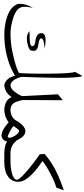

<svg xmlns="http://www.w3.org/2000/svg" viewBox="653 -1666 1046 2393"><g transform="rotate(90 1176.5 -470.0)"><path d="M367.7 -314Q502.9 -315.9 529.1 -324Q555.2 -332 555.7 -349.1Q555.7 -364.7 540.5 -374.5Q525.9 -383.8 496.1 -386.7Q393.6 -398.9 393.6 -461.9V-464.4Q395 -515.1 481.9 -515.1Q523.4 -515.1 585.4 -503.4Q458.5 -494.6 458.5 -461.4Q458.5 -434.6 526.4 -426.8Q614.3 -416.5 614.3 -368.2Q614.3 -364.7 610.6 -335Q606.9 -305.2 513.7 -286.6Q486.3 -281.2 462.9 -281.2Q405.3 -281.2 367.7 -314ZM927.7 -972.7Q934.6 -961.4 939.2 -931.6Q943.8 -901.9 946.3 -859.1Q948.7 -816.4 949.7 -763.7L950.2 -710Q950.2 -682.1 949.7 -638.9Q949.2 -595.7 948 -536.1Q946.8 -476.6 945.1 -420.4Q943.4 -364.3 941.7 -314.5Q939.9 -264.6 938.5 -226.1V-224.1Q938.5 -216.8 941.4 -203.6Q944.3 -190.4 950.9 -173.3Q957.5 -156.2 966.8 -138.7Q976.1 -121.1 988.5 -106.9Q1001 -92.8 1016.1 -84.5Q1029.3 -77.1 1043.9 -77.1H1048.8V0Q1027.3 0 1009.3 -9.5Q991.2 -19 976.8 -33.2Q962.4 -47.4 951.9 -64.5Q941.4 -81.5 935.1 -97.2Q928.7 -112.8 926.8 -125Q925.8 -130.9 925.8 -134.8Q925.8 -139.2 926.8 -141.1L921.4 -131.3L911.6 -126Q868.7 -101.1 823 -81.3Q777.3 -61.5 730 -47.4Q676.3 -30.3 622.1 -19.8Q567.9 -9.3 515.1 -4.9Q467.3 -0.5 421.4 -0.5Q416.5 -0.5 389.2 -0.7Q361.8 -1 315.9 -6.8Q267.1 -12.7 224.1 -24.4Q181.2 -36.1 146.2 -52.7Q111.3 -69.3 85.2 -90.8Q59.1 -112.3 43.9 -138.2Q40 -145 36.9 -152.1Q33.7 -159.2 31.2 -167L30.3 -170.9V-174.3Q28.3 -187 28.3 -200.2Q28.3 -210.9 30.3 -228.3Q32.2 -245.6 39.1 -269Q45.9 -291 55.7 -312.7Q65.4 -334.5 77.6 -356.4Q71.8 -323.7 67.4 -294.4Q64.5 -275.9 64.5 -258.8Q64.5 -248.5 66.2 -230.5Q67.9 -212.4 80.8 -189.7Q93.8 -167 123.3 -147.5Q152.8 -127.9 201.7 -111.8Q250.5 -95.7 324.7 -82.5Q363.8 -77.6 405.8 -77.6Q409.7 -77.6 434.8 -77.9Q460 -78.1 509 -83Q558.1 -87.9 608.9 -97.4Q659.7 -106.9 710 -120.1Q730.5 -125.5 753.9 -131.8Q777.3 -138.2 801 -145.8Q824.7 -153.3 847.4 -162.4Q870.1 -171.4 888.7 -181.6Q890.1 -181.6 891.6 -199.2Q893.1 -216.8 894.5 -248.5Q896 -280.3 897 -323Q897.9 -365.7 898.4 -414.3Q898.9 -462.9 898.9 -515.1Q898.9 -566.9 897.9 -616.7Q897 -666.5 895.3 -711.7Q893.6 -756.8 890.9 -792.5Q888.2 -828.1 884.3 -851.1Q880.4 -874 875 -879.4Z M1368.2 -0.5H1360.4Q1322.3 -0.5 1294.7 -7.3Q1267.1 -14.2 1246.8 -26.1Q1226.6 -38.1 1212.9 -54.9Q1199.2 -71.8 1189.9 -92.3Q1187.5 -88.4 1185.3 -85.2Q1183.1 -82 1180.7 -78.6Q1169.9 -63.5 1156.5 -50Q1143.1 -36.6 1126.2 -26.4Q1109.4 -16.1 1088.4 -9Q1067.4 -2 1041 0V-76.2Q1071.3 -80.6 1089.1 -93.5Q1106.9 -106.4 1118.7 -123Q1125.5 -132.8 1135 -145Q1144.5 -157.2 1153.3 -171.1Q1162.1 -185.1 1169.2 -199.7Q1176.3 -214.4 1178.2 -229.5L1155.8 -669.4L1229.5 -729.5L1227.1 -226.6Q1229.5 -218.3 1231.2 -211.4Q1232.9 -204.6 1234.9 -197.8Q1241.2 -174.3 1248.8 -152.1Q1256.3 -129.9 1269.5 -112.8Q1282.7 -95.7 1304.2 -85.9Q1322.8 -77.1 1351.1 -77.1H1368.2Z M1881.8 -0.5H1876L1874 -1Q1831.1 -3.4 1799.8 -10.7Q1768.6 -18.1 1743.7 -36.1Q1742.7 -32.2 1741.9 -28.6Q1741.2 -24.9 1740.2 -22Q1731 11.2 1703.6 24.9Q1691.4 31.7 1677.7 33.2Q1672.9 33.7 1667.5 33.7Q1658.7 33.7 1649.4 32.2Q1620.1 26.9 1587.9 8.3Q1567.9 -3.4 1549.1 -18.1Q1530.3 -32.7 1511.2 -48.3L1503.4 -55.2Q1489.3 -42.5 1472.2 -32.7Q1455.1 -22.9 1435.5 -15.6Q1397 -2.4 1353.5 0V-76.2Q1368.7 -77.1 1382.6 -80.1Q1396.5 -83 1409.7 -87.4Q1432.6 -95.7 1450.2 -109.4Q1467.8 -123 1478.5 -141.1Q1502 -180.7 1522.2 -205.6Q1542.5 -230.5 1561.5 -243.7Q1588.4 -262.7 1612.3 -263.2H1613.8Q1636.7 -263.2 1659.2 -250Q1677.7 -238.8 1692.1 -220Q1706.5 -201.2 1716.8 -178.7L1729.5 -155.8Q1743.7 -140.1 1758.1 -126.5Q1772.5 -112.8 1789.8 -102.5Q1807.1 -92.3 1828.1 -85.4Q1849.1 -78.6 1876 -77.1H1881.8ZM1560.1 -106.9Q1568.8 -100.1 1575.2 -95.5Q1581.5 -90.8 1587.4 -87.4Q1593.3 -84 1599.4 -80.6Q1605.5 -77.1 1613.3 -72.8Q1644 -57.1 1663.6 -48.3Q1675.3 -43 1682.6 -43Q1687.5 -43 1690.4 -45.4Q1697.8 -51.8 1697.8 -64.9Q1697.8 -65.4 1697.3 -73Q1696.8 -80.6 1690.2 -97.7Q1683.6 -114.7 1672.6 -132.3Q1661.6 -149.9 1649.7 -162.8Q1637.7 -175.8 1626 -181.6Q1620.1 -184.6 1614.7 -184.6Q1609.9 -184.6 1605.5 -181.6Q1583.5 -167 1551.3 -114.7Z M2319.3 -649.4Q2288.6 -639.2 2267.6 -631.3Q2246.6 -623.5 2228 -615.5Q2209.5 -607.4 2190.2 -597.7Q2170.9 -587.9 2144 -574.2Q2101.6 -552.7 2062.5 -528.6Q2023.4 -504.4 1987.8 -476.6Q2032.7 -445.3 2073.5 -413.8Q2114.3 -382.3 2147.5 -350.1Q2192.4 -307.1 2219 -263.7Q2245.6 -220.2 2246.1 -176.8V-171.9Q2246.1 -130.9 2229.2 -100.1Q2212.4 -69.3 2182.6 -47.9Q2150.9 -24.4 2113.3 -14.4Q2075.7 -4.4 2035.6 -1.5Q2008.8 0.5 1981 0.5Q1967.3 0.5 1953.1 0Q1932.1 -0.5 1911.6 -0.5Q1891.1 -0.5 1870.6 0V-77.1Q1873 -77.1 1884 -77.1Q1895 -77.1 1910.2 -77.1Q1925.3 -77.1 1942.9 -77.1Q1960.4 -77.1 1975.6 -77.1Q1990.7 -77.1 2002 -77.4Q2013.2 -77.6 2015.6 -77.6Q2064 -79.6 2101.8 -86.7Q2139.6 -93.8 2166.3 -104Q2192.9 -114.3 2207 -127.7Q2221.2 -141.1 2221.7 -156.2V-157.2Q2221.7 -167 2210.7 -182.9Q2199.7 -198.7 2180.7 -218.5Q2161.6 -238.3 2136.5 -260.7Q2111.3 -283.2 2084 -305.7Q2056.6 -328.1 2028.8 -349.9Q2001 -371.6 1976.6 -389.6Q1952.1 -407.7 1933.1 -421.4Q1914.1 -435.1 1903.8 -441.9L1899.4 -502Q1946.3 -543.9 1998.5 -578.4Q2050.8 -612.8 2109.4 -642.6Q2167 -671.9 2228 -696Q2289.1 -720.2 2353 -742.2Z"/></g></svg>

Font: Dima Niloofar
Style: Regular
Weight: 400
Designer: R.Balvardi
Foundry: Dima Software Group
Version: Version 3.00;November 13, 2018;FontCreator 11.5.0.2427 64-bi